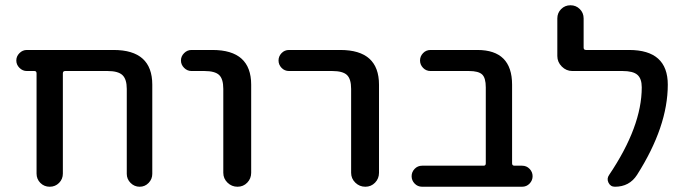

<svg xmlns="http://www.w3.org/2000/svg" viewBox="-20 -710 2601 730"><path d="M82 -440Q66 -440 54 -452Q42 -464 42 -480Q42 -496 54 -508Q66 -520 82 -520H412Q559 -520 559 -388V-49Q559 -29 545 -14.5Q531 0 511 0Q491 0 476.5 -14.5Q462 -29 462 -49V-372Q462 -409 445.5 -424.5Q429 -440 389 -440H228Q219 -440 219 -431V-50Q219 -29 204.5 -14.5Q190 0 169 0Q148 0 133.5 -14.5Q119 -29 119 -50V-431Q119 -440 111 -440Z M708 -440Q692 -440 680 -452Q668 -464 668 -480Q668 -496 680 -508Q692 -520 708 -520H788Q935 -520 935 -388V-53Q935 -31 920 -15.5Q905 0 883 0Q861 0 845 -15.5Q829 -31 829 -53V-372Q829 -410 813 -425Q797 -440 757 -440Z M1079 -440Q1062 -440 1050.5 -452Q1039 -464 1039 -480Q1039 -496 1050.5 -508Q1062 -520 1079 -520H1274Q1421 -520 1421 -388V-53Q1421 -31 1406 -15.5Q1391 0 1369 0Q1347 0 1331 -15.5Q1315 -31 1315 -53V-372Q1315 -410 1299 -425Q1283 -440 1243 -440Z M1585 0Q1568 0 1556.5 -12Q1545 -24 1545 -40Q1545 -56 1556.5 -68Q1568 -80 1585 -80H1819Q1827 -80 1827 -89V-378Q1827 -414 1813 -427Q1799 -440 1763 -440H1617Q1600 -440 1588.5 -452Q1577 -464 1577 -480Q1577 -496 1588.5 -508Q1600 -520 1617 -520H1795Q1927 -520 1927 -388V-89Q1927 -80 1936 -80H1965Q1982 -80 1993.5 -68Q2005 -56 2005 -40Q2005 -24 1993.5 -12Q1982 0 1965 0Z M2156 -440Q2133 -440 2116 -457Q2099 -474 2099 -497V-640Q2099 -661 2113.5 -675.5Q2128 -690 2149 -690Q2170 -690 2184.5 -675.5Q2199 -661 2199 -640V-529Q2199 -520 2208 -520H2372Q2519 -520 2519 -388Q2519 -229 2402 -45Q2373 0 2318 0Q2301 0 2293.5 -15.5Q2286 -31 2296 -45Q2420 -229 2420 -378Q2420 -411 2403.5 -425.5Q2387 -440 2347 -440Z"/></svg>

Font: Rounded Mplus 1c Medium
Style: Regular
Weight: 500
Version: Version 1.059.20150529